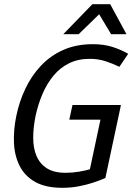

<svg xmlns="http://www.w3.org/2000/svg" viewBox="-20 -887 644 917"><path d="M408.5 -606Q353 -606 309.9 -584.8Q266.8 -563.5 235.4 -525.5Q204 -487.5 183.1 -438.5Q162.2 -389.5 150 -334Q138.7 -278.7 138.6 -229.4Q138.5 -180.2 154.3 -142.4Q170.2 -104.7 203.9 -83.2Q237.7 -61.7 293.2 -61.7Q325.5 -61.7 357.5 -67Q389.5 -72.3 423.5 -82.3L483.3 -37Q483.3 -37 466.7 -30Q450 -23 420.9 -13.5Q391.8 -4 355 3Q318.2 10 277.7 10Q198.2 10 148.3 -18Q98.5 -46 73.9 -94.5Q49.3 -143 46.7 -205Q44 -267 58 -334Q72 -402 101.2 -463.5Q130.3 -525 175.4 -573Q220.5 -621 282.3 -648.5Q344.2 -676 423.7 -676Q476 -676 517.6 -662.7Q559.2 -649.3 592.3 -630L550.2 -568Q517.2 -583.8 483 -594.9Q448.8 -606 408.5 -606ZM408 -72.3 472.2 -373.8H555.2L483.3 -37ZM326.2 -385.5H557.5L542.3 -315.5H311ZM424.7 -867H506.3L584 -723.7H510.7ZM503 -867 355.7 -723.7H282.3L421.3 -867Z"/></svg>

Font: Epunda Sans Light
Style: Italic
Weight: 300
Italic angle: -12.0243°
Designer: Simon Atzbach
Foundry: typofactur
Version: Version 2.204